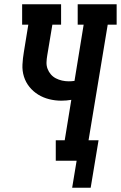

<svg xmlns="http://www.w3.org/2000/svg" viewBox="-20 -755 568 902"><path d="M319 127 340 0H242V-96H284L315 -286Q304 -284 292 -283Q280 -282 268 -282Q239 -282 211 -289Q183 -296 159.5 -310.5Q136 -325 118.5 -346.5Q101 -368 92.5 -395Q84 -422 85.5 -451.5Q87 -481 92 -510L113 -639H84V-735H267V-639H226L202 -495Q199 -478 198.5 -462Q198 -446 203.5 -431.5Q209 -417 219 -405.5Q229 -394 242.5 -387Q256 -380 271.5 -376.5Q287 -373 303 -373Q310 -373 316.5 -373.5Q323 -374 330 -375L373 -639H345V-735H528V-639H486L396 -96H443L406 127Z"/></svg>

Font: Iosevka Slab Oblique
Style: Bold
Weight: 700
Italic angle: -9°
Monospace: yes
Designer: Belleve Invis
Foundry: Belleve Invis
Version: Version 11.1.1; ttfautohint (v1.8.3)